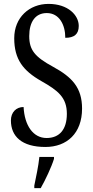

<svg xmlns="http://www.w3.org/2000/svg" viewBox="-20 -744 475 985"><path d="M213 10C323 10 401 -60 401 -187C401 -294 350 -348 253 -401C159 -452 130 -487 130 -559C130 -631 161 -677 220 -677C284 -677 315 -617 315 -550C360 -550 384 -568 384 -611C384 -666 329 -724 229 -724C130 -724 53 -654 53 -548C53 -439 99 -381 192 -328C279 -279 323 -243 323 -160C323 -81 286 -36 219 -36C150 -36 106 -100 101 -195C63 -195 36 -168 36 -126C36 -45 91 10 213 10ZM156 208V221H189C213 179 244 113 257 71V61H182C177 110 165 163 156 208Z"/></svg>

Font: Noto Serif Tamil ExtraCondensed
Style: Italic
Weight: 400
Width: 2
Italic angle: -12°
Designer: Indian Type Foundry, Tom Grace, and the Monotype Design Team
Foundry: Monotype Imaging Inc.
Version: Version 2.003